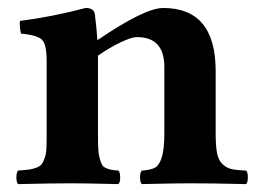

<svg xmlns="http://www.w3.org/2000/svg" viewBox="-20 -464 656 486"><path d="M228 -122.1Q228 -100.6 228.8 -86.7Q229.5 -72.8 232.4 -62.7Q235.4 -52.7 238 -47.4Q240.7 -42 247.8 -38.8Q254.9 -35.6 261 -34.4Q267.1 -33.2 279.8 -32.2Q284.2 -27.8 284.2 -15.1Q284.2 -2.4 279.8 2Q193.8 0 163.1 0Q109.9 0 25.9 2Q21.5 -2.4 21.5 -15.1Q21.5 -27.8 25.9 -32.2Q44.4 -33.7 52.7 -34.7Q61 -35.6 71.3 -39.3Q81.5 -43 85.2 -47.9Q88.9 -52.7 92.8 -63Q96.7 -73.2 97.4 -86.9Q98.1 -100.6 98.1 -122.1V-309.1Q98.1 -351.1 86.7 -363Q75.2 -375 33.2 -378.9Q31.7 -383.8 30.5 -395Q29.3 -406.2 30.8 -411.1Q111.8 -421.4 196.8 -443.8Q218.8 -443.8 220.2 -426.8Q224.1 -397.5 226.6 -362.3Q346.2 -443.8 393.1 -443.8Q525.9 -443.8 525.9 -284.2V-127.9Q525.9 -95.7 529.1 -77.9Q532.2 -60.1 542 -49.8Q551.8 -39.6 564.7 -36.4Q577.6 -33.2 603 -32.2Q607.4 -27.8 607.4 -15.1Q607.4 -2.4 603 2Q517.1 0 460.9 0Q422.9 0 338.9 2Q334.5 -2.4 334.5 -15.1Q334.5 -27.8 338.9 -32.2Q361.8 -33.7 372.6 -39.8Q383.3 -45.9 389.6 -66.2Q396 -86.4 396 -127.9V-294.9Q396 -370.1 326.2 -370.1Q313 -370.1 285.4 -356.9Q257.8 -343.8 228 -323.2V-321.3Z"/></svg>

Font: Linux Libertine G
Style: Bold
Weight: 700
Designer: Philipp H. Poll
Foundry: Philipp H. Poll
Version: Version 5.0.3